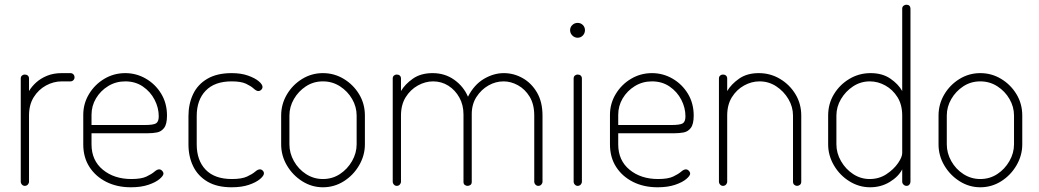

<svg xmlns="http://www.w3.org/2000/svg" viewBox="-20 -788 4404 814"><path d="M85 0Q78 0 73 -5.5Q68 -11 68 -18V-455Q68 -463 73 -467.5Q78 -472 85 -472Q93 -472 98 -467.5Q103 -463 103 -455V-402Q115 -422 134 -439Q153 -456 180 -467Q207 -478 242 -478H279Q286 -478 291 -473Q296 -468 296 -460Q296 -453 291 -448Q286 -443 279 -443H242Q207 -443 175 -425.5Q143 -408 123 -376Q103 -344 103 -298V-18Q103 -11 98 -5.5Q93 0 85 0Z M535 6Q476 6 430.5 -17Q385 -40 359 -80.5Q333 -121 333 -176V-301Q333 -349 357.5 -389.5Q382 -430 422.5 -454Q463 -478 511 -478Q558 -478 598.5 -454.5Q639 -431 663.5 -390.5Q688 -350 688 -298Q688 -262 676 -246Q664 -230 645.5 -226.5Q627 -223 605 -223H368V-176Q368 -108 416 -68.5Q464 -29 537 -29Q579 -29 601 -39.5Q623 -50 634.5 -60Q646 -70 655 -70Q660 -70 664 -67Q668 -64 670.5 -60Q673 -56 673 -52Q673 -43 656.5 -29Q640 -15 609 -4.5Q578 6 535 6ZM368 -258H593Q630 -258 641.5 -265Q653 -272 653 -295Q653 -331 635.5 -365Q618 -399 586 -421Q554 -443 511 -443Q471 -443 438.5 -423Q406 -403 387 -371Q368 -339 368 -301Z M962 6Q900 6 859.5 -18Q819 -42 799 -83Q779 -124 779 -176V-296Q779 -347 798.5 -388.5Q818 -430 859 -454Q900 -478 962 -478Q1002 -478 1031.5 -467.5Q1061 -457 1077 -443.5Q1093 -430 1093 -419Q1093 -415 1090.5 -411Q1088 -407 1084 -404.5Q1080 -402 1075 -402Q1067 -402 1055.5 -412.5Q1044 -423 1023 -433Q1002 -443 962 -443Q890 -443 852 -403.5Q814 -364 814 -296V-176Q814 -108 852 -68.5Q890 -29 963 -29Q1005 -29 1027.5 -39.5Q1050 -50 1061.5 -60Q1073 -70 1082 -70Q1087 -70 1090.5 -67.5Q1094 -65 1096.5 -61.5Q1099 -58 1099 -53Q1099 -43 1082.5 -29Q1066 -15 1035.5 -4.5Q1005 6 962 6Z M1349 6Q1302 6 1261.5 -19.5Q1221 -45 1196.5 -86.5Q1172 -128 1172 -176V-298Q1172 -346 1196 -387Q1220 -428 1260.5 -453Q1301 -478 1349 -478Q1397 -478 1437.5 -453.5Q1478 -429 1502.5 -388.5Q1527 -348 1527 -298V-176Q1527 -129 1502.5 -87Q1478 -45 1437.5 -19.5Q1397 6 1349 6ZM1349 -29Q1389 -29 1421 -50Q1453 -71 1472.5 -105Q1492 -139 1492 -176V-298Q1492 -335 1473 -368Q1454 -401 1421.5 -422Q1389 -443 1349 -443Q1309 -443 1277 -422Q1245 -401 1226 -368Q1207 -335 1207 -298V-176Q1207 -139 1226 -105Q1245 -71 1277.5 -50Q1310 -29 1349 -29Z M1662 0Q1655 0 1650 -5.5Q1645 -11 1645 -18V-455Q1645 -463 1650 -467.5Q1655 -472 1662 -472Q1670 -472 1675 -467.5Q1680 -463 1680 -455V-402Q1697 -431 1730.5 -454.5Q1764 -478 1814 -478Q1866 -478 1905.5 -450Q1945 -422 1964 -378Q1990 -429 2031.5 -453.5Q2073 -478 2116 -478Q2158 -478 2195.5 -457Q2233 -436 2256.5 -396Q2280 -356 2280 -298V-18Q2280 -11 2275 -5.5Q2270 0 2262 0Q2255 0 2250 -5.5Q2245 -11 2245 -18V-298Q2245 -346 2225.5 -378Q2206 -410 2176 -426.5Q2146 -443 2115 -443Q2081 -443 2050.5 -425.5Q2020 -408 2000 -377Q1980 -346 1980 -304V-17Q1980 -8 1974.5 -4Q1969 0 1962 0Q1956 0 1950.5 -4Q1945 -8 1945 -17V-303Q1945 -343 1927.5 -374.5Q1910 -406 1881 -424.5Q1852 -443 1816 -443Q1783 -443 1751.5 -425.5Q1720 -408 1700 -376Q1680 -344 1680 -298V-18Q1680 -11 1675 -5.5Q1670 0 1662 0Z M2429 0Q2422 0 2417 -5.5Q2412 -11 2412 -18V-455Q2412 -463 2417 -467.5Q2422 -472 2429 -472Q2437 -472 2442 -467.5Q2447 -463 2447 -455V-18Q2447 -11 2442 -5.5Q2437 0 2429 0ZM2429 -628Q2416 -628 2406.5 -637.5Q2397 -647 2397 -660Q2397 -673 2406.5 -682Q2416 -691 2429 -691Q2442 -691 2451 -682Q2460 -673 2460 -660Q2460 -647 2451 -637.5Q2442 -628 2429 -628Z M2768 6Q2709 6 2663.5 -17Q2618 -40 2592 -80.5Q2566 -121 2566 -176V-301Q2566 -349 2590.5 -389.5Q2615 -430 2655.5 -454Q2696 -478 2744 -478Q2791 -478 2831.5 -454.5Q2872 -431 2896.5 -390.5Q2921 -350 2921 -298Q2921 -262 2909 -246Q2897 -230 2878.5 -226.5Q2860 -223 2838 -223H2601V-176Q2601 -108 2649 -68.5Q2697 -29 2770 -29Q2812 -29 2834 -39.5Q2856 -50 2867.5 -60Q2879 -70 2888 -70Q2893 -70 2897 -67Q2901 -64 2903.5 -60Q2906 -56 2906 -52Q2906 -43 2889.5 -29Q2873 -15 2842 -4.5Q2811 6 2768 6ZM2601 -258H2826Q2863 -258 2874.5 -265Q2886 -272 2886 -295Q2886 -331 2868.5 -365Q2851 -399 2819 -421Q2787 -443 2744 -443Q2704 -443 2671.5 -423Q2639 -403 2620 -371Q2601 -339 2601 -301Z M3045 0Q3038 0 3033 -5.5Q3028 -11 3028 -18V-455Q3028 -463 3033 -467.5Q3038 -472 3045 -472Q3053 -472 3058 -467.5Q3063 -463 3063 -455V-402Q3080 -431 3113.5 -454.5Q3147 -478 3197 -478Q3246 -478 3287 -453.5Q3328 -429 3352.5 -388.5Q3377 -348 3377 -298V-18Q3377 -9 3371.5 -4.5Q3366 0 3359 0Q3353 0 3347.5 -4.5Q3342 -9 3342 -18V-298Q3342 -335 3322.5 -368Q3303 -401 3271 -422Q3239 -443 3200 -443Q3166 -443 3134.5 -425.5Q3103 -408 3083 -376Q3063 -344 3063 -298V-18Q3063 -11 3058 -5.5Q3053 0 3045 0Z M3669 6Q3622 6 3581 -19.5Q3540 -45 3515.5 -87Q3491 -129 3491 -176V-298Q3491 -348 3515.5 -388.5Q3540 -429 3581 -453.5Q3622 -478 3671 -478Q3721 -478 3755 -454.5Q3789 -431 3805 -402V-751Q3805 -759 3810.5 -763.5Q3816 -768 3823 -768Q3831 -768 3835.5 -763.5Q3840 -759 3840 -751V-18Q3840 -11 3835.5 -5.5Q3831 0 3823 0Q3816 0 3810.5 -5.5Q3805 -11 3805 -18V-70Q3789 -39 3752 -16.5Q3715 6 3669 6ZM3667 -29Q3707 -29 3738 -49.5Q3769 -70 3787 -96Q3805 -122 3805 -139V-298Q3805 -344 3785 -376Q3765 -408 3733.5 -425.5Q3702 -443 3668 -443Q3629 -443 3597 -422Q3565 -401 3545.5 -368Q3526 -335 3526 -298V-176Q3526 -139 3545.5 -105Q3565 -71 3597 -50Q3629 -29 3667 -29Z M4136 6Q4089 6 4048.5 -19.5Q4008 -45 3983.5 -86.5Q3959 -128 3959 -176V-298Q3959 -346 3983 -387Q4007 -428 4047.5 -453Q4088 -478 4136 -478Q4184 -478 4224.5 -453.5Q4265 -429 4289.5 -388.5Q4314 -348 4314 -298V-176Q4314 -129 4289.5 -87Q4265 -45 4224.5 -19.5Q4184 6 4136 6ZM4136 -29Q4176 -29 4208 -50Q4240 -71 4259.5 -105Q4279 -139 4279 -176V-298Q4279 -335 4260 -368Q4241 -401 4208.5 -422Q4176 -443 4136 -443Q4096 -443 4064 -422Q4032 -401 4013 -368Q3994 -335 3994 -298V-176Q3994 -139 4013 -105Q4032 -71 4064.5 -50Q4097 -29 4136 -29Z"/></svg>

Font: Dosis ExtraLight
Style: Regular
Weight: 250
Designer: EdgarTolentino, PabloImpallari, IginoMarini
Foundry: EdgarTolentino, PabloImpallari, IginoMarini
Version: Version 3.001; ttfautohint (v1.8.2)